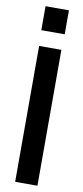

<svg xmlns="http://www.w3.org/2000/svg" viewBox="-102 -966 435 1002"><g transform="rotate(10 115.5 -465.0)"><path d="M57 0V-720H175V0ZM54 -803V-930H178V-803Z"/></g></svg>

Font: Instrument Sans Condensed SemiBold
Style: Regular
Weight: 600
Width: 3
Designer: Rodrigo Fuenzalida
Foundry: fragTYPE
Version: Version 1.000;gftools[0.9.28]